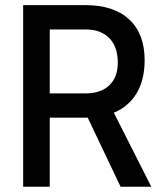

<svg xmlns="http://www.w3.org/2000/svg" viewBox="-20 -713 626 733"><path d="M68.4 0V-693.4H306.6Q414.6 -693.4 473.4 -638.7Q532.2 -584 532.2 -483.4Q532.2 -408.7 502 -357.7Q471.7 -306.6 414.6 -282.7L557.6 0H440.4L314.9 -263.7Q310.5 -263.7 306.6 -263.7H169.9V0ZM169.9 -356.4H306.6Q364.7 -356.4 397.2 -387.2Q429.7 -418 429.7 -473.6Q429.7 -534.7 397.2 -567.6Q364.7 -600.6 306.6 -600.6H169.9Z"/></svg>

Font: CaskaydiaCove NFP
Style: Regular
Weight: 400
Designer: Aaron Bell
Foundry: Saja Typeworks
Version: Version 2111.001; VTT 6.35;Nerd Fonts 3.1.1